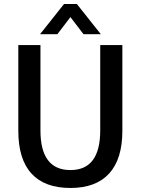

<svg xmlns="http://www.w3.org/2000/svg" viewBox="-20 -924 699 954"><path d="M71 -274V-700H181V-276Q181 -79 330 -79Q478 -79 478 -276V-700H588V-274Q588 -134 522.5 -62Q457 10 330 10Q202 10 136.5 -61.5Q71 -133 71 -274ZM298 -904H362L481 -754H395L330 -839L265 -754H179Z"/></svg>

Font: Sarabun Medium
Style: Regular
Weight: 500
Designer: Suppakit Chalermlarp | Katatrad Co.,Ltd.
Foundry: Cadson Demak Co.,Ltd.
Version: Version 1.000; ttfautohint (v1.6)